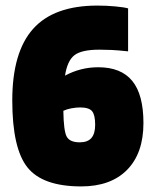

<svg xmlns="http://www.w3.org/2000/svg" viewBox="-20 -657 552 688"><path d="M271 11Q133 11 78.5 -57Q24 -125 24 -297Q24 -470 98.5 -553.5Q173 -637 329 -637Q362 -637 393.5 -634Q425 -631 439 -627V-473Q401 -477 379.5 -478Q358 -479 336 -479Q272 -479 246.5 -459Q221 -439 213 -386Q241 -401 270.5 -408.5Q300 -416 332 -416Q414 -416 454 -367Q494 -318 494 -216Q494 -108 435.5 -48.5Q377 11 271 11ZM321 -210Q321 -245 310 -258.5Q299 -272 267 -272Q253 -272 236.5 -269Q220 -266 207 -260Q208 -188 219 -167.5Q230 -147 266 -147Q294 -147 307.5 -162.5Q321 -178 321 -210Z"/></svg>

Font: Blinker ExtraBold
Style: Regular
Weight: 800
Designer: Juergen Huber
Foundry: supertype
Version: Version 1.017;hotconv 1.0.117;makeotfexe 2.5.65602